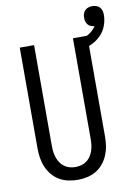

<svg xmlns="http://www.w3.org/2000/svg" viewBox="-97 -947 718 1017"><g transform="rotate(-10 262.5 -438.5)"><path d="M238 8Q212 8 186.5 2.5Q161 -3 139 -16Q117 -29 100.5 -49Q84 -69 74 -92.5Q64 -116 60 -141.5Q56 -167 56 -192V-735H133V-192Q133 -176 135 -160.5Q137 -145 142 -130Q147 -115 156 -101.5Q165 -88 178 -78.5Q191 -69 206.5 -65Q222 -61 237 -61Q253 -61 268.5 -65Q284 -69 297 -78.5Q310 -88 319 -101.5Q328 -115 333 -130Q338 -145 340 -160.5Q342 -176 342 -192V-735H419V-192Q419 -167 415 -141.5Q411 -116 401 -92.5Q391 -69 374.5 -49Q358 -29 336 -16Q314 -3 288.5 2.5Q263 8 238 8ZM381 -666 366 -717Q380 -721 394.5 -726Q409 -731 422 -738Q435 -745 446.5 -755.5Q458 -766 466 -779Q456 -779 446.5 -783Q437 -787 430.5 -794.5Q424 -802 421.5 -812Q419 -822 419 -832Q419 -842 422 -852.5Q425 -863 432.5 -870.5Q440 -878 450.5 -881.5Q461 -885 472 -885Q483 -885 493.5 -881.5Q504 -878 511.5 -870Q519 -862 522 -851.5Q525 -841 525 -830Q525 -800 514.5 -771.5Q504 -743 483.5 -722Q463 -701 436 -687.5Q409 -674 381 -666Z"/></g></svg>

Font: Iosevka QP
Style: Regular
Weight: 400
Designer: Belleve Invis
Foundry: Belleve Invis
Version: Version 20.0.0; ttfautohint (v1.8.4)